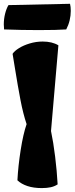

<svg xmlns="http://www.w3.org/2000/svg" viewBox="-25 -961 386 991"><path d="M195.3 -746.6Q244.1 -746.6 276.4 -727.1L238.3 -284.7Q250.5 -226.6 259.5 -153.3Q268.6 -80.1 272.5 -9.3Q256.8 1 237.1 5.4Q217.3 9.8 190.9 9.8Q148.4 9.8 116.7 -0.7Q85 -11.2 64.9 -30.3Q68.8 -105 81.8 -187.3Q94.7 -269.5 112.3 -320.3Q94.2 -374.5 80.8 -444.1Q67.4 -513.7 51.3 -613.8L40 -683.1Q49.3 -697.8 72.8 -712.4Q96.2 -727.1 128.7 -736.8Q161.1 -746.6 195.3 -746.6ZM336.4 -941.4Q340.3 -926.3 340.3 -904.8Q340.3 -880.9 334.5 -856.2Q328.6 -831.5 316.9 -809.1Q271.5 -805.7 173.8 -805.7Q86.9 -805.7 -3.9 -809.1Q-5.4 -821.8 -5.4 -834.5Q-5.4 -862.8 1 -888.9Q7.3 -915 18.6 -934.6Z"/></svg>

Font: Fruktur
Style: Regular
Weight: 400
Designer: Viktoriya Grabowska
Foundry: Viktoriya Grabowska
Version: Version 1.004; ttfautohint (v1.4.1)